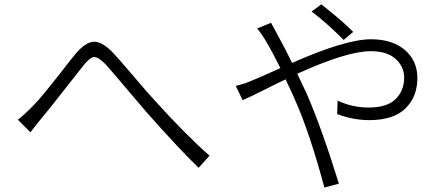

<svg xmlns="http://www.w3.org/2000/svg" viewBox="-20 -799 1993 865"><path d="M60.5 -259.8Q85.9 -278.3 127 -320.3Q151.4 -344.7 186 -387.2Q220.7 -429.7 261.7 -482.4Q302.7 -535.2 322.3 -558.6Q364.3 -607.4 399.9 -610.8Q435.5 -614.3 483.4 -567.4Q512.7 -537.1 580.1 -457.5Q647.5 -377.9 677.7 -345.7Q816.4 -192.4 923.8 -97.7L875 -43Q794.9 -119.1 640.6 -293Q607.4 -331.1 542.5 -408.2Q477.5 -485.4 456.1 -508.8Q420.9 -543.9 402.8 -542Q384.8 -540 357.4 -505.9Q338.9 -483.4 270.5 -395.5Q202.1 -307.6 172.9 -273.4Q124 -212.9 117.2 -203.1Z M1528.3 -619.1Q1450.2 -697.3 1383.8 -747.1L1427.7 -779.3Q1522.5 -705.1 1571.3 -655.3ZM1042 -412.1Q1082 -420.9 1116.2 -436.5Q1139.6 -445.3 1243.2 -492.2Q1202.1 -574.2 1182.6 -606.4Q1160.2 -644.5 1138.7 -670.9L1201.2 -696.3L1234.4 -634.8Q1265.6 -578.1 1295.9 -515.6Q1537.1 -622.1 1651.4 -622.1Q1748 -622.1 1804.2 -573.7Q1860.4 -525.4 1860.4 -447.3Q1860.4 -363.3 1806.6 -310.5Q1752.9 -257.8 1643.6 -257.8Q1571.3 -257.8 1499 -285.2L1501 -345.7Q1567.4 -314.5 1640.6 -314.5Q1723.6 -314.5 1762.2 -352.5Q1800.8 -390.6 1800.8 -449.2Q1800.8 -499 1762.2 -533.7Q1723.6 -568.4 1650.4 -568.4Q1543 -568.4 1319.3 -466.8Q1334 -436.5 1361.3 -377.9Q1428.7 -223.6 1506.8 28.3L1441.4 45.9Q1375 -202.1 1307.6 -352.5Q1289.1 -394.5 1266.6 -441.4Q1243.2 -430.7 1171.9 -395Q1100.6 -359.4 1073.2 -347.7Z"/></svg>

Font: Min Sans Light
Style: Regular
Weight: 300
Designer: Jinseong-Kim, NotoSansCJK, Nunito
Foundry: Jinseong-Kim
Version: Version 1.400;Glyphs 3.1.2 (3151)